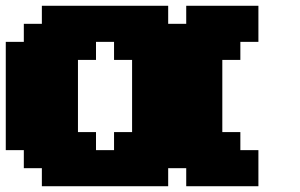

<svg xmlns="http://www.w3.org/2000/svg" viewBox="-20 -645 1040 665"><path d="M625 0H875V-125H812.5V-187.5H750V-437.5H812.5V-500H875V-625H625V-562.5H562.5V-625H125V-562.5H62.5V-500H0V-125H62.5V-62.5H125V0H562.5V-62.5H625ZM375 -125H312.5V-187.5H250V-437.5H312.5V-500H375V-437.5H437.5V-187.5H375Z"/></svg>

Font: Faithful 32x
Style: Bold
Weight: 400
Foundry: Faithful Resource Pack
Version: Version 1.0; January 27, 2023